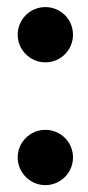

<svg xmlns="http://www.w3.org/2000/svg" viewBox="-20 -520 255 556"><path d="M31.2 -419.4C31.2 -375.5 67.4 -339.4 111.3 -339.4C155.8 -339.4 191.4 -375.5 191.4 -419.4C191.4 -463.9 155.8 -499.5 111.3 -499.5C67.4 -499.5 31.2 -463.9 31.2 -419.4ZM31.2 -64C31.2 -20 67.4 16.1 111.3 16.1C155.8 16.1 191.4 -20 191.4 -64C191.4 -108.4 155.8 -144 111.3 -144C67.4 -144 31.2 -108.4 31.2 -64Z"/></svg>

Font: Tuffy
Style: Bold
Weight: 700
Designer: Thatcher Ulrich, Karoly Barta, Michael Everson
Version: Version 001.270